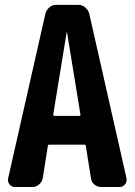

<svg xmlns="http://www.w3.org/2000/svg" viewBox="-20 -750 540 770"><path d="M298.8 -285.2Q302.7 -285.2 302.7 -290L249 -619.1Q249 -620.1 248 -620.1Q247.1 -620.1 247.1 -619.1L193.4 -290Q193.4 -285.2 197.3 -285.2ZM337.9 -695.3 487.3 -35.2Q490.2 -21.5 481.4 -10.7Q472.7 0 460 0H385.7Q371.1 0 358.9 -9.8Q346.7 -19.5 344.7 -35.2L324.2 -165Q324.2 -169.9 318.4 -169.9H177.7Q171.9 -169.9 171.9 -165L151.4 -35.2Q148.4 -20.5 136.7 -10.3Q125 0 110.4 0H40Q26.4 0 18.1 -10.7Q9.8 -21.5 12.7 -35.2L162.1 -695.3Q166 -710 177.7 -720.2Q189.5 -730.5 205.1 -730.5H294.9Q309.6 -730.5 321.8 -720.2Q334 -710 337.9 -695.3Z"/></svg>

Font: Rounded-L Mgen+ 1m bold
Style: Bold
Weight: 700
Designer: [Source Han Sans]
Ryoko NISHIZUKA  (kana & ideographs); Paul D. Hunt (Latin, Greek & Cyrillic); Wenlong ZHANG  (bopomofo
Version: Version 1.059.20150602